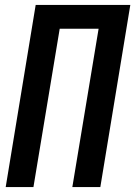

<svg xmlns="http://www.w3.org/2000/svg" viewBox="-20 -755 546 775"><path d="M3 0 124 -735H506L385 0H272L378 -639H221L115 0Z"/></svg>

Font: Iosevka SS04 Oblique
Style: Bold
Weight: 700
Italic angle: -9°
Monospace: yes
Designer: Belleve Invis
Foundry: Belleve Invis
Version: Version 19.0.0; ttfautohint (v1.8.4)